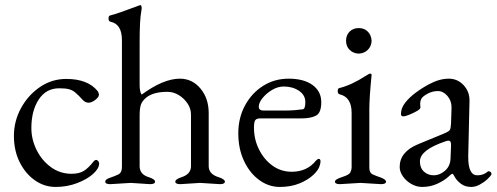

<svg xmlns="http://www.w3.org/2000/svg" viewBox="-20 -725 1964 759"><path d="M372 -79Q372 -59 348 -37.5Q324 -16 284.5 -1Q245 14 200 14Q155 14 117.5 -12.5Q80 -39 57.5 -84.5Q35 -130 35 -188Q35 -246 63 -297.5Q91 -349 138 -381Q185 -413 242 -413Q327 -413 366 -365Q371 -357 371 -350Q371 -341 356.5 -330Q342 -319 330 -319Q318 -319 308 -329Q290 -349 278 -359Q266 -369 252 -372.5Q238 -376 214 -376Q162 -376 133 -331.5Q104 -287 104 -219Q104 -174 124.5 -132.5Q145 -91 181 -64.5Q217 -38 263 -38Q293 -38 311.5 -49.5Q330 -61 351 -88Q356 -93 360 -93Q364 -93 368 -88.5Q372 -84 372 -79Z M497 -2 416 3Q396 3 396 -7Q396 -16 414 -22Q432 -28 447 -35Q462 -42 462 -65V-566Q462 -630 417 -639Q409 -641 409 -652Q409 -663 416 -664Q442 -670 532 -704L534 -705Q540 -705 540 -693Q540 -687 539 -684Q535 -662 533.5 -631.5Q532 -601 532 -562V-388Q532 -362 540 -351Q626 -414 691 -414Q740 -414 772.5 -375Q805 -336 805 -278V-68Q805 -36 846 -24Q869 -16 869 -7Q869 3 849 3L771 -2L693 3Q673 3 673 -7Q673 -16 696 -24Q735 -36 735 -68V-272Q735 -296 721 -316.5Q707 -337 686 -349.5Q665 -362 642 -362Q587 -362 559 -340Q543 -327 537.5 -312.5Q532 -298 532 -268V-65Q534 -34 570 -24Q593 -16 593 -7Q593 3 573 3Z M1244 -71Q1240 -54 1219 -34Q1198 -14 1164 0Q1130 14 1086 14Q1042 14 1004.5 -13.5Q967 -41 944.5 -89Q922 -137 922 -198Q922 -259 948.5 -308Q975 -357 1020 -385.5Q1065 -414 1121 -414Q1181 -414 1215.5 -389Q1250 -364 1250 -321Q1250 -278 1228.5 -267.5Q1207 -257 1173 -257H1009Q995 -257 989.5 -250.5Q984 -244 984 -220Q984 -174 1004 -134Q1024 -94 1057.5 -70Q1091 -46 1133 -46Q1194 -46 1229 -90Q1236 -97 1240 -97Q1247 -97 1247 -87Q1247 -80 1244 -71ZM1003 -303Q1003 -288 1022 -288H1104Q1127 -288 1145.5 -289.5Q1164 -291 1177 -293Q1187 -294 1187 -322Q1187 -349 1162 -366Q1137 -383 1102 -383Q1078 -383 1055.5 -369.5Q1033 -356 1018 -337.5Q1003 -319 1003 -303Z M1449 -563Q1448 -542 1434 -528Q1420 -514 1398 -513Q1376 -514 1362 -528Q1348 -542 1348 -564Q1348 -586 1362 -600Q1376 -614 1398 -614Q1420 -614 1434 -600Q1448 -586 1449 -563ZM1405 -2 1324 3Q1304 3 1304 -7Q1304 -16 1332 -25Q1361 -34 1365 -44Q1370 -54 1370 -62V-279Q1370 -341 1323 -352Q1315 -354 1315 -365Q1315 -376 1322 -377Q1370 -389 1424 -424Q1440 -434 1442 -434Q1449 -434 1449 -429Q1440 -338 1440 -294V-62Q1440 -42 1452.5 -36Q1465 -30 1486 -23Q1506 -15 1506 -7Q1506 3 1486 3Z M1751 -25Q1737 -12 1709.5 1Q1682 14 1649 14Q1627 14 1606.5 2.5Q1586 -9 1573 -27.5Q1560 -46 1560 -65Q1560 -125 1633 -155L1735 -197Q1754 -205 1758 -211Q1762 -217 1763 -237L1765 -299V-301Q1765 -327 1748.5 -346Q1732 -365 1711 -365Q1689 -365 1670 -354.5Q1651 -344 1646 -335Q1641 -325 1641 -314L1642 -300Q1642 -294 1628 -286Q1614 -278 1598 -271.5Q1582 -265 1575 -265Q1565 -265 1565 -274Q1565 -297 1581 -318Q1597 -339 1622.5 -358Q1648 -377 1676 -392Q1717 -414 1754 -414Q1789 -414 1813 -388Q1837 -362 1836 -325L1831 -109V-103Q1831 -32 1867 -32Q1891 -32 1907 -46Q1909 -48 1912 -48Q1916 -48 1919.5 -45Q1923 -42 1923 -37V-36Q1919 -28 1906 -16Q1893 -4 1876 5Q1859 14 1843 14Q1818 14 1801.5 1Q1785 -12 1778 -25Q1771 -38 1769 -38Q1764 -38 1751 -25ZM1640 -87Q1640 -61 1656 -46.5Q1672 -32 1695 -32Q1718 -32 1739 -50Q1760 -68 1761 -99L1763 -148V-153Q1763 -169 1754 -169Q1748 -169 1740 -166Q1640 -132 1640 -87Z"/></svg>

Font: Benne
Style: Regular
Weight: 400
Designer: John-Daniel Harrington
Version: Version 1.001